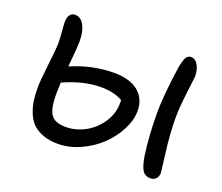

<svg xmlns="http://www.w3.org/2000/svg" viewBox="-104 -830 1054 910"><g transform="rotate(20 423.5 -375.0)"><path d="M731 -71.8Q701.7 -71.8 688.7 -94.5Q675.8 -117.2 668.9 -162.1Q654.8 -257.3 654.8 -377.9Q654.8 -458 674.8 -602.1Q680.7 -640.1 689.5 -659.2Q698.2 -678.2 715.8 -678.2Q738.3 -678.2 751.7 -654.5Q765.1 -630.9 765.1 -597.2Q765.1 -591.3 755.1 -513.9Q745.1 -436.5 745.1 -378.9Q745.1 -304.7 757.1 -211.9Q769 -119.1 769 -113.8Q769 -94.2 758.3 -83Q747.6 -71.8 731 -71.8ZM262.2 -75.2Q217.8 -75.2 184.8 -87.9Q151.9 -100.6 132.6 -120.6Q113.3 -140.6 101.6 -170.4Q89.8 -200.2 85.9 -229Q82 -257.8 82 -293Q82 -329.6 92 -412.1Q102.1 -494.6 102.1 -526.9Q102.1 -548.3 99.1 -583Q96.2 -617.7 96.2 -629.9Q96.2 -652.3 105.5 -665.3Q114.7 -678.2 131.8 -678.2Q160.6 -678.2 177.2 -647Q193.8 -615.7 193.8 -567.9Q193.8 -534.7 184.1 -437Q291.5 -482.9 399.9 -482.9Q478.5 -482.9 521.7 -447.8Q564.9 -412.6 564.9 -350.1Q564.9 -303.7 539.1 -254.2Q513.2 -204.6 471.9 -165.3Q430.7 -126 374.5 -100.6Q318.4 -75.2 262.2 -75.2ZM174.8 -295.9Q174.8 -223.6 194.1 -193.4Q213.4 -163.1 271 -163.1Q320.3 -163.1 366.9 -188.2Q413.6 -213.4 443.8 -259Q474.1 -304.7 474.1 -357.9V-372.1Q432.1 -397.9 363.8 -397.9Q277.3 -397.9 176.8 -353Q174.8 -313 174.8 -295.9Z"/></g></svg>

Font: Shantell Sans Irregular Bouncy
Style: Regular
Weight: 400
Designer: Stephen Nixon, Anya Danilova, Shantell Martin
Foundry: Arrow Type
Version: Version 1.006;[9816181b4]